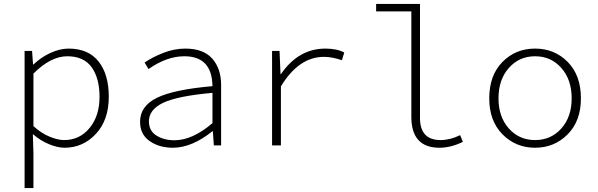

<svg xmlns="http://www.w3.org/2000/svg" viewBox="-20 -739 3040 976"><path d="M105 217V-480H143L148 -411H150Q187 -447 235.5 -469.5Q284 -492 329 -492Q429 -492 481 -426.5Q533 -361 533 -247Q533 -129 467.5 -58.5Q402 12 308 12Q272 12 228 -6.5Q184 -25 149 -56H147L150 42V217ZM306 -27Q385 -27 435.5 -88.5Q486 -150 486 -247Q486 -341 446 -397Q406 -453 322 -453Q238 -453 150 -365V-98Q189 -62 231.5 -44.5Q274 -27 306 -27Z M859 12Q789 12 740.5 -22Q692 -56 692 -120Q692 -200 778 -242Q864 -284 1060 -301Q1058 -453 917 -453Q828 -453 735 -388L715 -421Q752 -447 808.5 -469.5Q865 -492 922 -492Q1014 -492 1059 -441Q1104 -390 1104 -307V0H1067L1062 -72H1060Q955 12 859 12ZM867 -26Q958 -26 1060 -113V-267Q882 -251 809.5 -216.5Q737 -182 737 -122Q737 -74 775 -50Q813 -26 867 -26Z M1363 0V-480H1401L1406 -362H1408Q1497 -492 1634 -492Q1693 -492 1730 -472L1718 -433Q1668 -450 1627 -450Q1499 -450 1408 -300V0Z M2214 12Q2071 12 2071 -145V-681H1892V-719H2115V-139Q2115 -27 2220 -27Q2268 -27 2319 -52L2333 -18Q2272 12 2214 12Z M2467 -239Q2467 -356 2534 -424Q2601 -492 2700 -492Q2799 -492 2866 -424Q2933 -356 2933 -239Q2933 -124 2865.5 -56Q2798 12 2700 12Q2602 12 2534.5 -56Q2467 -124 2467 -239ZM2886 -239Q2886 -334 2833.5 -393.5Q2781 -453 2700 -453Q2619 -453 2566.5 -393.5Q2514 -334 2514 -239Q2514 -145 2566.5 -86Q2619 -27 2700 -27Q2781 -27 2833.5 -86Q2886 -145 2886 -239Z"/></svg>

Font: TypoPRO Source Code Pro
Style: Regular
Weight: 300
Monospace: yes
Designer: Paul D. Hunt, Teo Tuominen
Foundry: Adobe Systems Incorporated
Version: Version 2.010;PS 1.0;hotconv 1.0.84;makeotf.lib2.5.63406